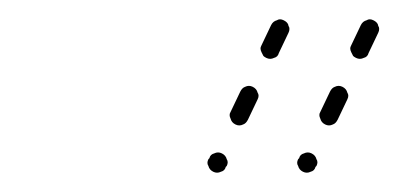

<svg xmlns="http://www.w3.org/2000/svg" viewBox="-20 -571 413 199"><path d="M196 -399Q197 -395 201 -393Q205 -391 209 -393Q213 -394 214 -398L215 -399Q217 -403 215 -406Q214 -410 210 -412Q206 -414 202 -412Q198 -411 197 -407L196 -406Q194 -402 196 -399ZM289 -399Q290 -395 294 -393Q298 -391 302 -393Q306 -394 307 -398L308 -399Q310 -403 308 -406Q307 -410 303 -412Q299 -414 295 -412Q291 -411 290 -407L289 -406Q287 -402 289 -399ZM219 -448Q220 -444 224 -442Q228 -440 232 -442Q235 -443 237 -447L247 -468Q249 -472 247 -475Q246 -479 242 -481Q238 -483 234 -481Q231 -480 229 -476L219 -455Q217 -452 219 -448ZM312 -448Q313 -444 317 -442Q321 -440 325 -442Q328 -443 330 -447L340 -468Q342 -472 340 -475Q339 -479 335 -481Q331 -483 327 -481Q324 -480 322 -476L312 -455Q310 -452 312 -448ZM250 -521Q250 -519 251 -517Q252 -515 253 -513Q254 -512 256 -511Q260 -509 264 -511Q268 -512 269 -516L279 -537Q280 -539 280 -541Q280 -543 279 -544Q279 -546 277 -548Q276 -549 274 -550Q270 -552 267 -550Q263 -549 261 -545L251 -524Q250 -522 250 -521ZM343 -521Q343 -519 344 -517Q345 -515 346 -513Q347 -512 349 -511Q353 -509 357 -511Q361 -512 362 -516L372 -537Q373 -539 373 -541Q373 -543 372 -544Q372 -546 370 -548Q369 -549 367 -550Q363 -552 360 -550Q356 -549 354 -545L344 -524Q343 -522 343 -521Z"/></svg>

Font: FRB American Cursive Dashed Light
Style: Italic
Weight: 300
Italic angle: -25°
Version: Version 2.0;Modular Font Editor K font №1